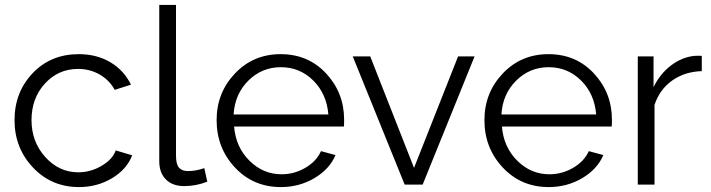

<svg xmlns="http://www.w3.org/2000/svg" viewBox="-20 -750 2887 780"><path d="M301 10Q189 10 114 -69.5Q39 -149 39 -262Q39 -375 112.5 -452.5Q186 -530 300 -530Q373 -530 428.5 -497Q484 -464 512 -406L446 -385Q424 -425 384.5 -447.5Q345 -470 297 -470Q217 -470 162.5 -410.5Q108 -351 108 -262Q108 -174 164 -112Q220 -50 298 -50Q348 -50 393 -76.5Q438 -103 450 -139L517 -119Q495 -62 435 -26Q375 10 301 10Z M627 -730H695V-118Q695 -82 707.5 -68.5Q720 -55 743 -55Q776 -55 810 -67L822 -12Q777 6 728 6Q681 6 654 -21Q627 -48 627 -95Z M1121 10Q1009 10 934.5 -69.5Q860 -149 860 -262Q860 -373 934.5 -451.5Q1009 -530 1120 -530Q1232 -530 1305 -451.5Q1378 -373 1378 -263Q1378 -241 1377 -236H931Q938 -152 993.5 -97Q1049 -42 1124 -42Q1175 -42 1220 -68Q1265 -94 1284 -136L1343 -120Q1319 -63 1257.5 -26.5Q1196 10 1121 10ZM929 -285H1314Q1307 -369 1252.5 -423Q1198 -477 1121 -477Q1044 -477 989 -422.5Q934 -368 929 -285Z M1624 0 1413 -521H1484L1662 -68L1841 -521H1908L1697 0Z M2209 10Q2097 10 2022.5 -69.5Q1948 -149 1948 -262Q1948 -373 2022.5 -451.5Q2097 -530 2208 -530Q2320 -530 2393 -451.5Q2466 -373 2466 -263Q2466 -241 2465 -236H2019Q2026 -152 2081.5 -97Q2137 -42 2212 -42Q2263 -42 2308 -68Q2353 -94 2372 -136L2431 -120Q2407 -63 2345.5 -26.5Q2284 10 2209 10ZM2017 -285H2402Q2395 -369 2340.5 -423Q2286 -477 2209 -477Q2132 -477 2077 -422.5Q2022 -368 2017 -285Z M2831 -461Q2762 -459 2711 -423Q2660 -387 2639 -324V0H2571V-521H2635V-396Q2662 -451 2706.5 -484.5Q2751 -518 2801 -523Q2820 -524 2831 -523Z"/></svg>

Font: Raleway-v4020
Style: Regular
Weight: 400
Designer: Matt McInerney, Pablo Impallari, Rodrigo Fuenzalida
Foundry: Matt McInerney, Pablo Impallari, Rodrigo Fuenzalida
Version: Version 4.020;PS 004.020;hotconv 1.0.88;makeotf.lib2.5.64775